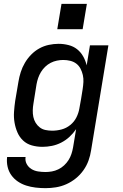

<svg xmlns="http://www.w3.org/2000/svg" viewBox="-20 -756 640 999"><path d="M217 223Q191 223 165.5 220Q140 217 116.5 209.5Q93 202 73 188.5Q53 175 39 155.5Q25 136 19.5 111.5Q14 87 17 61H113Q110 81 119 97.5Q128 114 143.5 123.5Q159 133 178 136Q197 139 217 139Q233 139 250 136Q267 133 283.5 125Q300 117 313.5 104.5Q327 92 336.5 77Q346 62 351.5 45.5Q357 29 360 12L376 -84Q361 -62 341.5 -44Q322 -26 298.5 -14Q275 -2 250 3Q225 8 201 8Q172 8 145.5 0.5Q119 -7 100 -25Q81 -43 70.5 -67.5Q60 -92 55.5 -119Q51 -146 53 -174.5Q55 -203 59 -231L76 -331Q80 -356 88 -381Q96 -406 109.5 -429Q123 -452 142 -471.5Q161 -491 184.5 -504Q208 -517 234 -522.5Q260 -528 285 -528Q311 -528 336.5 -521.5Q362 -515 381 -500Q400 -485 412.5 -463Q425 -441 431 -416L448 -520H544L454 26Q450 53 440.5 79.5Q431 106 414 130Q397 154 374 172.5Q351 191 325 202.5Q299 214 271.5 218.5Q244 223 217 223ZM252 -76Q276 -76 300.5 -82.5Q325 -89 345.5 -105.5Q366 -122 377.5 -145Q389 -168 393 -192Q398 -217 402 -242Q406 -267 410 -292Q413 -311 414 -329.5Q415 -348 411 -365.5Q407 -383 399 -398.5Q391 -414 377.5 -424.5Q364 -435 346 -439.5Q328 -444 309 -444Q293 -444 276 -440.5Q259 -437 243.5 -429Q228 -421 215 -408.5Q202 -396 193 -381Q184 -366 178.5 -350Q173 -334 170 -317L154 -217Q151 -200 150.5 -182Q150 -164 153.5 -147.5Q157 -131 165.5 -117Q174 -103 187 -93Q200 -83 217 -79.5Q234 -76 252 -76ZM278 -604 300 -736H432L410 -604Z"/></svg>

Font: Iosevka SS04 Medium Extended
Style: Italic
Weight: 500
Width: 7
Italic angle: -9°
Monospace: yes
Designer: Belleve Invis
Foundry: Belleve Invis
Version: Version 19.0.0; ttfautohint (v1.8.4)